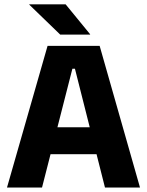

<svg xmlns="http://www.w3.org/2000/svg" viewBox="-20 -846 663 866"><path d="M11.5 0 194.5 -639H429.5L611.5 0H453.5L318 -536H306.5L169.5 0ZM167 -150.5V-272H455V-150.5ZM276 -826.5 386.5 -691.5V-690H251.5L112 -825V-826.5Z"/></svg>

Font: Anek Odia
Style: Bold
Weight: 700
Designer: Yesha Goshar & Mahesh Sahu (Odia), Yesha Goshar (Latin)
Foundry: Ek Type
Version: Version 1.003